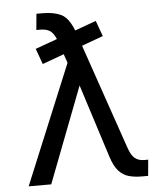

<svg xmlns="http://www.w3.org/2000/svg" viewBox="-53 -780 663 824"><g transform="rotate(-5 279.0 -367.5)"><path d="M37.1 0 249.5 -513.7 236.3 -551.8 143.1 -517.6 118.7 -585 212.9 -619.1Q201.2 -646.5 185.8 -656Q170.4 -665.5 144.5 -665.5H128.4L134.8 -734.9H162.1Q210 -734.9 241.5 -719.5Q272.9 -704.1 294.4 -648.9L385.7 -682.1L410.2 -614.7L317.9 -581.1L473.6 -128.9Q485.8 -93.8 501.5 -81.5Q517.1 -69.3 542 -69.3H558.1L551.8 0H524.4Q493.7 0 469 -6.8Q444.3 -13.7 425.5 -34.2Q406.7 -54.7 393.6 -95.7L292.5 -412.1L134.3 0Z"/></g></svg>

Font: Monda
Style: Regular
Weight: 400
Designer: Vernon Adams
Foundry: Vernon Adams
Version: Version 2.100; ttfautohint (v1.8.3)